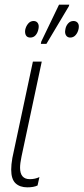

<svg xmlns="http://www.w3.org/2000/svg" viewBox="-20 -793 358 823"><path d="M97 10Q65 10 46.5 -7.5Q28 -25 28 -66Q28 -87 33 -116L121 -529H159L72 -121Q69 -107 67.5 -95Q66 -83 66 -74Q66 -25 108 -25Q130 -25 149 -34L141 2Q133 6 122 8Q111 10 97 10ZM155 -605 157 -615 233 -773H277L275 -766L179 -605ZM110 -632Q97 -632 91.5 -641Q86 -650 88 -665Q91 -680 100.5 -691.5Q110 -703 124 -703Q136 -703 142 -694Q148 -685 145 -670Q142 -653 133 -642.5Q124 -632 110 -632ZM281 -632Q269 -632 263 -641.5Q257 -651 260 -666Q262 -681 271.5 -692Q281 -703 295 -703Q307 -703 313.5 -694.5Q320 -686 317 -670Q314 -654 304.5 -643Q295 -632 281 -632Z"/></svg>

Font: Noto Sans Condensed ExtraLight
Style: Italic
Weight: 200
Width: 3
Italic angle: -12°
Designer: Monotype Design Team
Foundry: Monotype Imaging Inc.
Version: Version 2.013; ttfautohint (v1.8.4.7-5d5b)